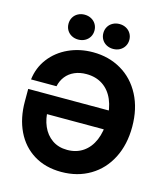

<svg xmlns="http://www.w3.org/2000/svg" viewBox="-136 -1049 1005 1164"><g transform="rotate(15 366.5 -467.0)"><path d="M35.2 -344.1V-422.8H606.2V-304.5H149.1L183.3 -331.8Q183.3 -275.7 203.6 -228.9Q223.9 -182.1 263.5 -154.3Q303 -126.6 358.5 -126.6Q415.6 -126.6 457.9 -155.4Q500.1 -184.3 522.9 -237.7Q545.6 -291.2 545.6 -363.3Q545.6 -436.8 522.6 -490.3Q499.6 -543.8 456.4 -572.4Q413.2 -601 353.7 -601Q312.1 -601 279.3 -586.5Q246.5 -572.1 225.4 -545.3Q204.4 -518.6 196.7 -482.8H36.9Q45.8 -558.3 90.3 -616.5Q134.9 -674.7 205 -707Q275.2 -739.3 358.7 -739.3Q457.5 -739.3 536 -693.6Q614.5 -647.9 659.1 -562.6Q703.8 -477.3 703.8 -363.3Q703.8 -252.1 660.4 -167Q617.1 -82 538.5 -35.2Q459.9 11.7 357.9 11.7Q258.4 11.7 185.5 -33.2Q112.6 -78 73.9 -158.5Q35.2 -239.1 35.2 -344.1ZM387.5 -868.1Q387.5 -890.2 398 -908.1Q408.5 -926 427.2 -936Q446 -946.1 469 -946.1Q492.1 -946.1 510.7 -936Q529.3 -926 539.9 -908.1Q550.6 -890.2 550.6 -868.1Q550.6 -845.9 539.9 -828Q529.3 -810.2 510.7 -800.1Q492.1 -790 469 -790Q446 -790 427.2 -800.1Q408.5 -810.2 398 -828Q387.5 -845.9 387.5 -868.1ZM168.8 -868.1Q168.8 -890.2 179.2 -908.1Q189.7 -926 208.3 -936Q227 -946.1 250 -946.1Q273 -946.1 291.8 -936Q310.5 -926 321.2 -908.1Q331.8 -890.2 331.8 -868.1Q331.8 -845.9 321.2 -828Q310.5 -810.2 291.8 -800.1Q273 -790 250 -790Q227 -790 208.3 -800.1Q189.7 -810.2 179.2 -828Q168.8 -845.9 168.8 -868.1Z"/></g></svg>

Font: Intratopia Thin
Style: Regular
Weight: 100
Designer: Rasmus Andersson
Foundry: rsms
Version: Version 3.000;Glyphs 3.2.3 (3260)